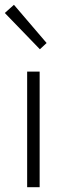

<svg xmlns="http://www.w3.org/2000/svg" viewBox="-23 -779 275 799"><path d="M143 -574 -3 -725 35 -759 171 -600ZM90 0V-481H142V0Z"/></svg>

Font: Assistant Light
Style: Regular
Weight: 300
Designer: Hebrew By Ben Nathan, Latin by Paul Hunt
Version: Version 2.001;PS 002.001;hotconv 1.0.88;makeotf.lib2.5.64775